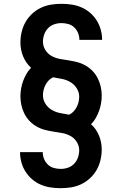

<svg xmlns="http://www.w3.org/2000/svg" viewBox="-20 -843 640 1006"><path d="M298 143Q271 143 244.5 139Q218 135 193.5 124.5Q169 114 148.5 96.5Q128 79 113.5 56Q99 33 92 7Q85 -19 85 -46H204Q204 -27 211 -10Q218 7 231 19.5Q244 32 262 37Q280 42 298 42Q318 42 336.5 35.5Q355 29 368.5 15Q382 1 388.5 -18Q395 -37 395 -56Q395 -79 382 -99.5Q369 -120 348.5 -131Q328 -142 305 -146Q282 -150 259 -153.5Q236 -157 213.5 -163Q191 -169 170.5 -181Q150 -193 134 -210Q118 -227 107.5 -248Q97 -269 92 -292Q87 -315 87 -338Q87 -358 90.5 -378.5Q94 -399 101 -418Q108 -437 118 -455Q128 -473 143 -488Q129 -500 118.5 -515.5Q108 -531 101 -548Q94 -565 90.5 -583.5Q87 -602 87 -620Q87 -648 93.5 -675.5Q100 -703 113.5 -727Q127 -751 148 -770.5Q169 -790 194 -802Q219 -814 246.5 -818.5Q274 -823 302 -823Q329 -823 355.5 -819Q382 -815 406.5 -804.5Q431 -794 451.5 -776.5Q472 -759 486.5 -736Q501 -713 508 -687Q515 -661 515 -634H396Q396 -653 389 -670Q382 -687 369 -699.5Q356 -712 338 -717Q320 -722 302 -722Q282 -722 263.5 -715.5Q245 -709 231.5 -695Q218 -681 211.5 -662Q205 -643 205 -624Q205 -601 218 -580.5Q231 -560 251.5 -549Q272 -538 295 -534Q318 -530 341 -526.5Q364 -523 386.5 -517Q409 -511 429.5 -499Q450 -487 466 -470Q482 -453 492.5 -432Q503 -411 508 -388Q513 -365 513 -342Q513 -322 509.5 -301.5Q506 -281 499 -262Q492 -243 482 -225Q472 -207 457 -192Q471 -180 481.5 -164.5Q492 -149 499 -132Q506 -115 509.5 -96.5Q513 -78 513 -60Q513 -32 506.5 -4.5Q500 23 486.5 47Q473 71 452 90.5Q431 110 406 122Q381 134 353.5 138.5Q326 143 298 143ZM342 -242Q355 -248 365 -258.5Q375 -269 381.5 -281.5Q388 -294 391.5 -308Q395 -322 395 -336Q395 -360 382 -380.5Q369 -401 348.5 -413Q328 -425 304.5 -429.5Q281 -434 258 -438Q245 -432 235 -421.5Q225 -411 218.5 -398.5Q212 -386 208.5 -372Q205 -358 205 -344Q205 -320 218 -299.5Q231 -279 251.5 -267Q272 -255 295.5 -250.5Q319 -246 342 -242Z"/></svg>

Font: Iosevka Plex Etoile
Style: Bold
Weight: 700
Designer: Belleve Invis
Foundry: Belleve Invis
Version: Version 25.1.1; ttfautohint (v1.8.4)